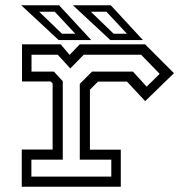

<svg xmlns="http://www.w3.org/2000/svg" viewBox="-20 -708 705 728"><path d="M62.5 0V-141H179.5V-391.5L172 -399H63.5V-540H210L244 -500L282.5 -540H530L639.5 -430.5L530.5 -324.5L461.5 -398.5H351.5L321 -368V-140.5H438V0ZM99 -38.5H402V-102.5H282.5V-390L329 -436.5H484L536 -379.5L585.5 -428L515 -500.5H297.5L246.5 -448.5L199 -500.5H99.5V-436.5H184.5L218 -400V-102.5H99ZM522 -556H398.5L256.5 -688H400ZM461.5 -580 383.5 -663.5H324.5L411 -580ZM326 -556H202.5L60.5 -688H204ZM265.5 -580 187.5 -663.5H128.5L215 -580Z"/></svg>

Font: Tourney Expanded
Style: Regular
Weight: 400
Width: 7
Designer: Tyler Finck
Foundry: Etcetera Type Co
Version: Version 1.010; ttfautohint (v1.8.3)